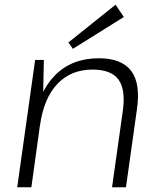

<svg xmlns="http://www.w3.org/2000/svg" viewBox="-20 -794 674 814"><path d="M501 -326Q513 -415 482 -457Q451 -499 372 -499Q281 -499 223.5 -438.5Q166 -378 150 -265L111 -203L120 -264Q141 -401 212.5 -474Q284 -547 399 -547Q496 -547 536.5 -493Q577 -439 560 -327L514 0H455ZM129 -540H166L162 -354L113 0H53ZM505 -722 289 -587 270 -614 470 -774Z"/></svg>

Font: Pathway Extreme 28pt ExtraLight
Style: Italic
Weight: 250
Italic angle: -8°
Designer: Eduardo Rodriguez Tunni
Foundry: Eduardo Rodriguez Tunni
Version: Version 1.001;gftools[0.9.26]